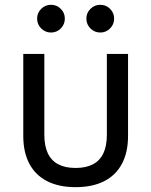

<svg xmlns="http://www.w3.org/2000/svg" viewBox="-20 -771 631 801"><path d="M295.4 9.8Q225.6 9.8 176.8 -15.1Q127.9 -40 102.5 -87.9Q77.1 -135.7 77.1 -204.1V-545.9H165V-208.5Q165 -162.6 179.4 -131.8Q193.8 -101.1 222.9 -85.7Q252 -70.3 295.4 -70.3Q338.9 -70.3 367.9 -85.7Q397 -101.1 411.4 -131.8Q425.8 -162.6 425.8 -208.5V-545.9H514.2V-204.1Q514.2 -135.7 488.8 -87.9Q463.4 -40 414.6 -15.1Q365.7 9.8 295.4 9.8ZM398.4 -635.3Q374.5 -635.3 357.4 -652.3Q340.3 -669.4 340.3 -693.4Q340.3 -717.3 357.4 -734.1Q374.5 -751 398.4 -751Q422.4 -751 439.2 -734.1Q456.1 -717.3 456.1 -693.4Q456.1 -669.4 439.2 -652.3Q422.4 -635.3 398.4 -635.3ZM192.9 -635.3Q168.9 -635.3 151.9 -652.3Q134.8 -669.4 134.8 -693.4Q134.8 -717.3 151.9 -734.1Q168.9 -751 192.9 -751Q216.8 -751 233.6 -734.1Q250.5 -717.3 250.5 -693.4Q250.5 -669.4 233.6 -652.3Q216.8 -635.3 192.9 -635.3Z"/></svg>

Font: Inter Variable
Style: Regular
Weight: 400
Designer: Rasmus Andersson
Foundry: rsms
Version: Version 4.001;git-9221beed3